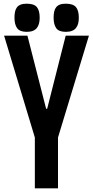

<svg xmlns="http://www.w3.org/2000/svg" viewBox="-20 -1029 508 1049"><path d="M170.4 -277.8V0H296.9V-277.8L465.8 -834H338.9L237.8 -435.1H231.9L129.9 -834H2.4ZM339.4 -855C352.7 -855 363.9 -856.8 373 -860.4C382.2 -863.9 389.5 -869.1 395 -876C400.6 -882.8 404.5 -891 407 -900.4C409.4 -909.8 410.6 -920.4 410.6 -932.1C410.6 -958.5 405.4 -977.9 395 -990.2C384.6 -1002.6 366 -1008.8 339.4 -1008.8C326.3 -1008.8 315.6 -1007.2 307.1 -1003.9C298.7 -1000.7 291.9 -995.8 286.9 -989.5C281.8 -983.2 278.2 -975.2 276.1 -965.6C274 -956 272.9 -944.8 272.9 -932.1C272.9 -907.7 277.7 -888.8 287.1 -875.2C296.5 -861.7 314 -855 339.4 -855ZM126 -855C139.3 -855 150.5 -856.8 159.4 -860.4C168.4 -863.9 175.6 -869.1 181.2 -876C186.7 -882.8 190.7 -891 193.1 -900.4C195.6 -909.8 196.8 -920.4 196.8 -932.1C196.8 -958.5 191.7 -977.9 181.4 -990.2C171.1 -1002.6 152.7 -1008.8 126 -1008.8C113 -1008.8 102.1 -1007.2 93.5 -1003.9C84.9 -1000.7 78 -995.8 73 -989.5C68 -983.2 64.4 -975.2 62.3 -965.6C60.1 -956 59.1 -944.8 59.1 -932.1C59.1 -907.7 63.9 -888.8 73.5 -875.2C83.1 -861.7 100.6 -855 126 -855Z"/></svg>

Font: Fjalla One
Style: Regular
Weight: 400
Designer: Irina Smirnova
Foundry: Irina Smirnova
Version: Version 1.001